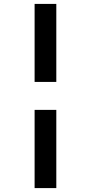

<svg xmlns="http://www.w3.org/2000/svg" viewBox="-20 -760 465 982"><path d="M268 -341V-740H157V-341ZM268 202V-198H157V202Z"/></svg>

Font: Lexend Peta
Style: Regular
Weight: 400
Designer: Bonnie Shaver-Troup, Thomas Jockin
Foundry: Lexend
Version: Version 1.007